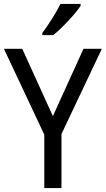

<svg xmlns="http://www.w3.org/2000/svg" viewBox="-20 -964 542 984"><path d="M393 -934V-944H290C268 -899 229 -838 197 -795V-784H253C298 -820 368 -895 393 -934ZM251 -369 94 -714H0L207 -274V0H295V-277L502 -714H408Z"/></svg>

Font: Noto Sans Lao SemiCondensed
Style: Regular
Weight: 400
Width: 4
Designer: Monotype Design Team
Foundry: Monotype Imaging Inc.
Version: Version 2.004